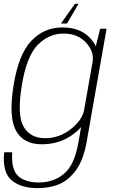

<svg xmlns="http://www.w3.org/2000/svg" viewBox="-35 -740 593 990"><path d="M159.5 230Q223 230 272 208.8Q321 187.5 358 135.8Q395 84 411 -4L514.5 -592H481.5L450.5 -467L368.5 -1.5Q348.5 111 295 156Q241.5 201 164 201Q117.5 201 84.2 185Q51 169 37.5 136Q24 103 28 45H-13.5Q-23.5 147 23.8 188.5Q71 230 159.5 230ZM180 4Q269 4 335.5 -42.8Q402 -89.5 410.5 -138.5L399.5 -175.5Q390 -121.5 330.5 -74.5Q271 -27.5 197.5 -27.5Q121.5 -27.5 87 -86.2Q52.5 -145 77 -297Q101.5 -449.5 159.2 -508.2Q217 -567 292.5 -567Q366 -567 409 -519.8Q452 -472.5 442 -419L465.5 -453.5Q473.5 -500 424.2 -549.2Q375 -598.5 286 -598.5Q192 -598.5 126 -528.8Q60 -459 34.5 -297Q9 -136 47.5 -66Q86 4 180 4ZM279 -618.5H310.5L370 -720.5H351.5Z"/></svg>

Font: Anybody UltraCondensed Thin ExtraLight
Style: Italic
Weight: 250
Italic angle: -10°
Version: Version 1.111